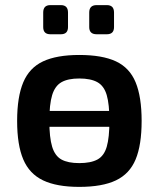

<svg xmlns="http://www.w3.org/2000/svg" viewBox="-20 -718 620 751"><path d="M116 -222V-284H459V-222ZM290 -503Q380 -503 433.5 -478Q487 -453 510.5 -396Q534 -339 534 -245Q534 -151 510.5 -94.5Q487 -38 433.5 -12.5Q380 13 290 13Q202 13 148.5 -12.5Q95 -38 71 -94.5Q47 -151 47 -245Q47 -339 71 -396Q95 -453 148.5 -478Q202 -503 290 -503ZM290 -411Q246 -411 220.5 -396.5Q195 -382 184 -346Q173 -310 173 -245Q173 -180 184 -144Q195 -108 220.5 -94Q246 -80 290 -80Q335 -80 361 -94Q387 -108 397.5 -144Q408 -180 408 -245Q408 -310 397.5 -346Q387 -382 361 -396.5Q335 -411 290 -411ZM398 -698Q426 -698 426 -669V-612Q426 -584 398 -584H358Q329 -584 329 -612V-669Q329 -698 358 -698ZM218 -698Q246 -698 246 -669V-612Q246 -584 218 -584H177Q149 -584 149 -612V-669Q149 -698 177 -698Z"/></svg>

Font: Exo 2 SemiBold
Style: Regular
Weight: 600
Designer: Natanael Gama
Foundry: Natanael Gama
Version: Version 2.010